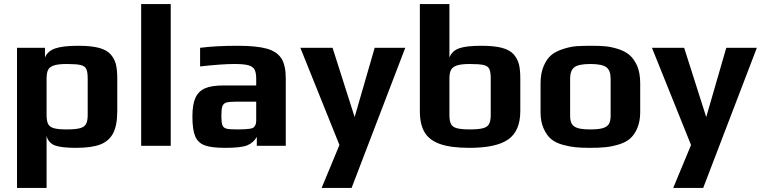

<svg xmlns="http://www.w3.org/2000/svg" viewBox="-20 -720 3765 948"><path d="M64 -484H202V-436Q215 -468 253 -481Q291 -494 366 -494Q429 -494 467.5 -484Q506 -474 526 -452Q545 -430 552 -403.5Q559 -377 559 -331V-172Q559 -100 538 -61Q517 -22 473.5 -6Q430 10 355 10Q283 10 251 -2Q219 -14 210 -49V208H64ZM413 -153V-332Q413 -365 406 -379.5Q399 -394 378 -399Q357 -404 309 -404Q268 -404 246.5 -397Q225 -390 217.5 -375Q210 -360 210 -332V-153Q210 -123 217.5 -108Q225 -93 246 -87Q267 -81 310 -81Q353 -81 375 -87Q397 -93 405 -108Q413 -123 413 -153Z M677 -700H823V0H677Z M930 -145Q930 -203 944.5 -236Q959 -269 991.5 -283.5Q1024 -298 1081 -298H1245V-331Q1245 -362 1236.5 -377Q1228 -392 1205.5 -398Q1183 -404 1138 -404Q1076 -404 968 -392V-484Q1047 -494 1153 -494Q1246 -494 1296.5 -480Q1347 -466 1369 -432Q1391 -398 1391 -333V0H1248V-44Q1231 -15 1202 -3Q1173 10 1092 10Q1024 10 990.5 -2.5Q957 -15 943.5 -47.5Q930 -80 930 -145ZM1212 -84Q1226 -86 1231.5 -90Q1237 -94 1241 -103Q1245 -110 1245 -124V-218H1145Q1111 -218 1097 -213.5Q1083 -209 1078 -195.5Q1073 -182 1073 -148Q1073 -115 1078 -102Q1083 -89 1097.5 -85Q1112 -81 1149 -81Q1193 -81 1212 -84Z M1656 -4 1463 -484H1622L1731 -142L1830 -484H1981L1716 208H1568Z M2053 -172V-700H2199V-436Q2212 -469 2247 -481.5Q2282 -494 2356 -494Q2419 -494 2457.5 -484Q2496 -474 2516 -452Q2535 -430 2542 -403.5Q2549 -377 2549 -331V-172Q2549 -74 2490 -32Q2431 10 2298 10Q2206 10 2152.5 -9Q2099 -28 2076 -67.5Q2053 -107 2053 -172ZM2403 -153V-332Q2403 -365 2396 -379.5Q2389 -394 2368 -399Q2347 -404 2299 -404Q2258 -404 2236.5 -397Q2215 -390 2207 -375Q2199 -360 2199 -332V-153Q2199 -123 2206.5 -108Q2214 -93 2235.5 -87Q2257 -81 2300 -81Q2343 -81 2365 -87Q2387 -93 2395 -108Q2403 -123 2403 -153Z M2759 -5Q2723 -15 2701 -33.5Q2679 -52 2664 -86Q2649 -119 2649 -166V-309Q2649 -357 2664 -393Q2679 -429 2703 -449Q2724 -466 2758.5 -477.5Q2793 -489 2826 -492Q2864 -494 2895 -494Q2941 -494 2968.5 -491.5Q2996 -489 3029 -479Q3065 -468 3087.5 -449Q3110 -430 3126 -395Q3141 -359 3141 -309V-166Q3141 -121 3126.5 -87Q3112 -53 3089 -34Q3069 -17 3034.5 -6.5Q3000 4 2967 7Q2937 10 2895 10Q2850 10 2821 7Q2792 4 2759 -5ZM2995 -149V-332Q2995 -372 2974 -388Q2953 -404 2895 -404Q2837 -404 2816 -388Q2795 -372 2795 -332V-149Q2795 -122 2803.5 -108Q2812 -94 2833 -87.5Q2854 -81 2895 -81Q2936 -81 2957 -87.5Q2978 -94 2986.5 -108Q2995 -122 2995 -149Z M3392 -4 3199 -484H3358L3467 -142L3566 -484H3717L3452 208H3304Z"/></svg>

Font: Play
Style: Bold
Weight: 700
Designer: Jonas Hecksher (Cyrillic expansion: Cyreal)
Foundry: Jonas Hecksher, Playtype, e-types AS
Version: Version 2.101; ttfautohint (v1.5.65-e2d9)